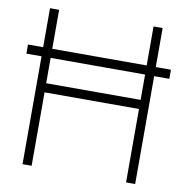

<svg xmlns="http://www.w3.org/2000/svg" viewBox="-81 -797 841 873"><g transform="rotate(10 340.0 -360.0)"><path d="M80 -720H122V-381H558V-720H600V0H558V-339H122V0H80ZM10 -540H670V-498H10Z"/></g></svg>

Font: Tap Sans
Style: Regular
Weight: 400
Designer: Tap Payments
Foundry: Tap Payments
Version: Version 1.001;Glyphs 3.1.2 (3151)